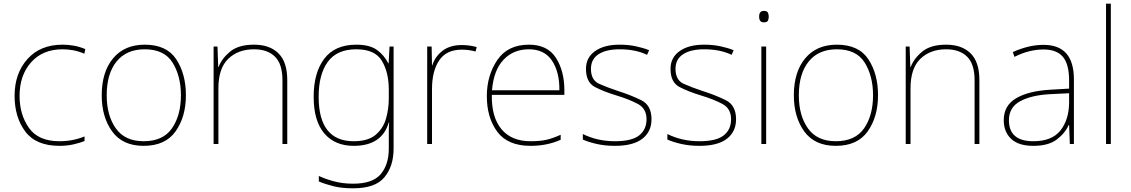

<svg xmlns="http://www.w3.org/2000/svg" viewBox="-20 -780 6127 1040"><path d="M302 10Q343 10 378 2Q413 -6 438 -16V-41Q375 -15 302 -15Q188 -15 137 -87Q86 -159 86 -261Q86 -372 148.5 -442.5Q211 -513 319 -513Q348 -513 377.5 -507.5Q407 -502 437 -489L442 -514Q386 -538 319 -538Q198 -538 128.5 -460Q59 -382 59 -261Q59 -145 117 -67.5Q175 10 302 10Z M987 -264Q987 -379 935 -458.5Q883 -538 764 -538Q654 -538 592.5 -464Q531 -390 531 -264Q531 -146 587.5 -68Q644 10 758 10Q876 10 931.5 -69Q987 -148 987 -264ZM558 -264Q558 -381 611.5 -447Q665 -513 764 -513Q870 -513 915 -440.5Q960 -368 960 -264Q960 -155 911.5 -85Q863 -15 758 -15Q657 -15 607.5 -84.5Q558 -154 558 -264Z M1356 -538Q1272 -538 1226.5 -500.5Q1181 -463 1164 -417H1162L1158 -528H1137V0H1163V-302Q1163 -410 1216.5 -461.5Q1270 -513 1356 -513Q1429 -513 1469.5 -473Q1510 -433 1510 -345V0H1536V-346Q1536 -444 1488.5 -491Q1441 -538 1356 -538Z M1910 -513Q2011 -513 2048.5 -450.5Q2086 -388 2086 -294V-246Q2086 -191 2071 -138Q2056 -85 2015 -50Q1974 -15 1896 -15Q1706 -15 1706 -256Q1706 -377 1755.5 -445Q1805 -513 1910 -513ZM1910 -538Q1794 -538 1736.5 -462Q1679 -386 1679 -256Q1679 -125 1736.5 -57.5Q1794 10 1896 10Q2049 10 2086 -117H2088Q2086 -88 2086 -67Q2086 -46 2086 -17V25Q2086 111 2042.5 163Q1999 215 1893 215Q1837 215 1790 202.5Q1743 190 1707 173V203Q1743 218 1787.5 229Q1832 240 1893 240Q2013 240 2062.5 180Q2112 120 2112 25V-528H2090L2085 -437H2083Q2062 -480 2022.5 -509Q1983 -538 1910 -538Z M2481 -536Q2417 -536 2376.5 -504.5Q2336 -473 2322 -427H2320L2318 -528H2294V0H2320V-297Q2320 -395 2359 -453Q2398 -511 2481 -511Q2520 -511 2556 -501L2562 -525Q2524 -536 2481 -536Z M2845 -538Q2730 -538 2673.5 -454.5Q2617 -371 2617 -259Q2617 -143 2673.5 -66.5Q2730 10 2854 10Q2944 10 3017 -23V-50Q2970 -29 2936 -22Q2902 -15 2854 -15Q2751 -15 2696.5 -80Q2642 -145 2644 -266H3037V-291Q3037 -395 2991.5 -466.5Q2946 -538 2845 -538ZM2845 -513Q2929 -513 2970 -451.5Q3011 -390 3010 -291H2645Q2654 -400 2707.5 -456.5Q2761 -513 2845 -513Z M3509 -134Q3509 -210 3453 -237.5Q3397 -265 3331 -286Q3270 -306 3225.5 -326Q3181 -346 3181 -407Q3181 -460 3222.5 -486.5Q3264 -513 3336 -513Q3423 -513 3485 -483L3496 -508Q3464 -521 3423.5 -529.5Q3383 -538 3336 -538Q3252 -538 3203 -503Q3154 -468 3154 -407Q3154 -334 3203 -308.5Q3252 -283 3322 -262Q3388 -242 3435 -217Q3482 -192 3482 -134Q3482 -78 3442 -46.5Q3402 -15 3311 -15Q3216 -15 3137 -54V-24Q3166 -11 3211 -0.5Q3256 10 3311 10Q3410 10 3459.5 -28.5Q3509 -67 3509 -134Z M3967 -134Q3967 -210 3911 -237.5Q3855 -265 3789 -286Q3728 -306 3683.5 -326Q3639 -346 3639 -407Q3639 -460 3680.5 -486.5Q3722 -513 3794 -513Q3881 -513 3943 -483L3954 -508Q3922 -521 3881.5 -529.5Q3841 -538 3794 -538Q3710 -538 3661 -503Q3612 -468 3612 -407Q3612 -334 3661 -308.5Q3710 -283 3780 -262Q3846 -242 3893 -217Q3940 -192 3940 -134Q3940 -78 3900 -46.5Q3860 -15 3769 -15Q3674 -15 3595 -54V-24Q3624 -11 3669 -0.5Q3714 10 3769 10Q3868 10 3917.5 -28.5Q3967 -67 3967 -134Z M4117 -721Q4092 -721 4092 -690Q4092 -659 4117 -659Q4135 -659 4139.5 -668Q4144 -677 4144 -690Q4144 -702 4139.5 -711.5Q4135 -721 4117 -721ZM4130 -528H4104V0H4130Z M4736 -264Q4736 -379 4684 -458.5Q4632 -538 4513 -538Q4403 -538 4341.5 -464Q4280 -390 4280 -264Q4280 -146 4336.5 -68Q4393 10 4507 10Q4625 10 4680.5 -69Q4736 -148 4736 -264ZM4307 -264Q4307 -381 4360.5 -447Q4414 -513 4513 -513Q4619 -513 4664 -440.5Q4709 -368 4709 -264Q4709 -155 4660.5 -85Q4612 -15 4507 -15Q4406 -15 4356.5 -84.5Q4307 -154 4307 -264Z M5105 -538Q5021 -538 4975.5 -500.5Q4930 -463 4913 -417H4911L4907 -528H4886V0H4912V-302Q4912 -410 4965.5 -461.5Q5019 -513 5105 -513Q5178 -513 5218.5 -473Q5259 -433 5259 -345V0H5285V-346Q5285 -444 5237.5 -491Q5190 -538 5105 -538Z M5771 -275V-220Q5769 -129 5723 -72Q5677 -15 5577 -15Q5445 -15 5445 -129Q5445 -199 5506.5 -232Q5568 -265 5670 -270ZM5633 -537Q5589 -537 5547.5 -526.5Q5506 -516 5466 -498L5475 -472Q5554 -512 5633 -512Q5703 -512 5737 -472.5Q5771 -433 5771 -343V-300L5668 -294Q5550 -287 5483.5 -247.5Q5417 -208 5417 -129Q5417 -66 5457 -28Q5497 10 5577 10Q5658 10 5703 -23.5Q5748 -57 5769 -103H5771L5775 0H5797V-350Q5797 -537 5633 -537Z M5997 0H5971V-760H5997Z"/></svg>

Font: Noto Sans UI Thin
Style: Regular
Weight: 250
Designer: Monotype Design Team
Foundry: Monotype Imaging Inc.
Version: Version 1.901